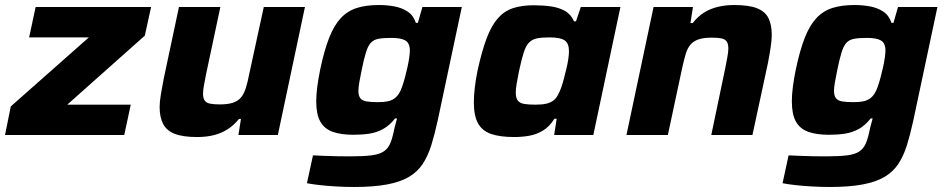

<svg xmlns="http://www.w3.org/2000/svg" viewBox="-29 -538 3770 765"><path d="M-9 0 14 -114 325 -389H87L113 -510H573L548 -396L239 -121H492L466 0Z M757 8Q699 8 666.5 -5Q634 -18 620.5 -45Q607 -72 607 -112Q607 -132 612 -162Q617 -192 623 -223L684 -510H849L792 -242Q788 -222 784 -200Q780 -178 780 -166Q780 -147 786.5 -137.5Q793 -128 808 -125Q823 -122 847 -122Q880 -122 900 -129Q920 -136 931.5 -150Q943 -164 950.5 -187.5Q958 -211 964 -243L1022 -510H1186L1078 0H921L931 -64H923Q903 -39 878 -23Q853 -7 823 0.5Q793 8 757 8Z M1382 207Q1348 207 1312 205Q1276 203 1245 199.5Q1214 196 1194 192L1218 81Q1239 82 1263.5 83Q1288 84 1314 84.5Q1340 85 1364 85Q1419 85 1451 81Q1483 77 1500.5 65Q1518 53 1527 30.5Q1536 8 1543 -29Q1545 -38 1548 -47.5Q1551 -57 1553 -66H1545Q1523 -38 1497.5 -24Q1472 -10 1443 -5.5Q1414 -1 1379 -1Q1329 -1 1296 -13Q1263 -25 1247 -54Q1231 -83 1231 -134Q1231 -160 1235 -191.5Q1239 -223 1247 -262Q1263 -338 1282.5 -387.5Q1302 -437 1328.5 -465.5Q1355 -494 1392 -506Q1429 -518 1480 -518Q1513 -518 1542.5 -512.5Q1572 -507 1595 -492Q1618 -477 1628 -447H1636L1654 -510H1811L1715 -58Q1703 -3 1689.5 40.5Q1676 84 1655 115.5Q1634 147 1600 167Q1566 187 1513 197Q1460 207 1382 207ZM1476 -131Q1499 -131 1514.5 -134Q1530 -137 1541.5 -145Q1553 -153 1561 -166Q1567 -175 1573 -192Q1579 -209 1584.5 -229.5Q1590 -250 1594.5 -270.5Q1599 -291 1601.5 -308.5Q1604 -326 1604 -336Q1604 -366 1586.5 -376.5Q1569 -387 1530 -387Q1499 -387 1479.5 -383.5Q1460 -380 1448.5 -367.5Q1437 -355 1429 -329Q1421 -303 1412 -259Q1406 -230 1402.5 -209.5Q1399 -189 1399 -176Q1399 -157 1406.5 -147Q1414 -137 1431 -134Q1448 -131 1476 -131Z M2020 8Q1964 8 1928.5 -4Q1893 -16 1876 -46Q1859 -76 1859 -130Q1859 -155 1862.5 -187Q1866 -219 1874 -258Q1891 -335 1910 -385.5Q1929 -436 1954.5 -465Q1980 -494 2015 -505.5Q2050 -517 2097 -517Q2134 -517 2166 -512.5Q2198 -508 2222 -494.5Q2246 -481 2258 -453H2266L2285 -510H2443L2335 0H2179L2189 -65H2180Q2160 -33 2134 -17.5Q2108 -2 2079 3Q2050 8 2020 8ZM2105 -121Q2131 -121 2148 -125Q2165 -129 2176.5 -138Q2188 -147 2195 -162Q2201 -172 2207 -189Q2213 -206 2218 -225.5Q2223 -245 2228 -265.5Q2233 -286 2235.5 -304Q2238 -322 2238 -334Q2238 -365 2221 -377Q2204 -389 2160 -389Q2129 -389 2110 -385Q2091 -381 2078.5 -368Q2066 -355 2057.5 -328Q2049 -301 2039 -255Q2033 -225 2029.5 -204.5Q2026 -184 2026 -169Q2026 -148 2034 -137.5Q2042 -127 2059 -124Q2076 -121 2105 -121Z M2467 0 2575 -510H2732L2722 -446H2731Q2751 -472 2775.5 -487.5Q2800 -503 2830.5 -510.5Q2861 -518 2896 -518Q2955 -518 2987.5 -505Q3020 -492 3033 -465.5Q3046 -439 3046 -399Q3046 -379 3041.5 -349Q3037 -319 3031 -288L2969 0H2805L2861 -268Q2865 -288 2869 -310Q2873 -332 2873 -344Q2873 -363 2866.5 -372.5Q2860 -382 2845.5 -385Q2831 -388 2807 -388Q2774 -388 2754 -381Q2734 -374 2722 -360Q2710 -346 2703 -322.5Q2696 -299 2689 -267L2632 0Z M3277 207Q3243 207 3207 205Q3171 203 3140 199.5Q3109 196 3089 192L3113 81Q3134 82 3158.5 83Q3183 84 3209 84.5Q3235 85 3259 85Q3314 85 3346 81Q3378 77 3395.5 65Q3413 53 3422 30.5Q3431 8 3438 -29Q3440 -38 3443 -47.5Q3446 -57 3448 -66H3440Q3418 -38 3392.5 -24Q3367 -10 3338 -5.5Q3309 -1 3274 -1Q3224 -1 3191 -13Q3158 -25 3142 -54Q3126 -83 3126 -134Q3126 -160 3130 -191.5Q3134 -223 3142 -262Q3158 -338 3177.5 -387.5Q3197 -437 3223.5 -465.5Q3250 -494 3287 -506Q3324 -518 3375 -518Q3408 -518 3437.5 -512.5Q3467 -507 3490 -492Q3513 -477 3523 -447H3531L3549 -510H3706L3610 -58Q3598 -3 3584.5 40.5Q3571 84 3550 115.5Q3529 147 3495 167Q3461 187 3408 197Q3355 207 3277 207ZM3371 -131Q3394 -131 3409.5 -134Q3425 -137 3436.5 -145Q3448 -153 3456 -166Q3462 -175 3468 -192Q3474 -209 3479.5 -229.5Q3485 -250 3489.5 -270.5Q3494 -291 3496.5 -308.5Q3499 -326 3499 -336Q3499 -366 3481.5 -376.5Q3464 -387 3425 -387Q3394 -387 3374.5 -383.5Q3355 -380 3343.5 -367.5Q3332 -355 3324 -329Q3316 -303 3307 -259Q3301 -230 3297.5 -209.5Q3294 -189 3294 -176Q3294 -157 3301.5 -147Q3309 -137 3326 -134Q3343 -131 3371 -131Z"/></svg>

Font: Saira SemiExpanded
Style: Bold Italic
Weight: 700
Width: 6
Italic angle: -12°
Designer: Hector Gatti with collaboration of the Omnibus-Type team
Foundry: Omnibus-Type
Version: Version 1.101